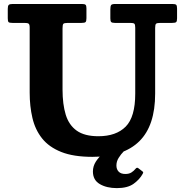

<svg xmlns="http://www.w3.org/2000/svg" viewBox="-20 -770 928 964"><path d="M635 -655H556.5Q542.5 -655 538.2 -659.5Q534 -664 534 -677.5V-722Q534 -738.5 537.8 -744.2Q541.5 -750 558 -750H846Q860 -750 864.5 -746Q869 -742 869 -727V-678Q869 -662.5 864.2 -658.8Q859.5 -655 844 -655H785.5Q768.5 -655 763.8 -651Q759 -647 759 -630V-300Q759 -139 679.5 -60.8Q600 17.5 444 17.5Q349 17.5 287.5 -7Q226 -31.5 191.2 -75.2Q156.5 -119 142.8 -177.8Q129 -236.5 129 -305V-632Q129 -648 123.2 -651.5Q117.5 -655 103 -655H42.5Q27 -655 23 -659Q19 -663 19 -678.5V-725.5Q19 -740.5 23.8 -745.2Q28.5 -750 43 -750H392Q404.5 -750 409.2 -746.2Q414 -742.5 414 -729V-678.5Q414 -663.5 409.5 -659.2Q405 -655 389.5 -655H320.5Q302 -655 298 -650.2Q294 -645.5 294 -627.5V-320Q294 -246.5 310 -194.2Q326 -142 365.2 -114Q404.5 -86 474 -86Q563 -86 611 -134.2Q659 -182.5 659 -300V-631Q659 -647 654.5 -651Q650 -655 635 -655ZM567 174.5Q515.5 174.5 481 154.2Q446.5 134 446.5 91Q446.5 64.5 461.2 41.5Q476 18.5 499 -1Q522 -20.5 546.8 -36.8Q571.5 -53 591.5 -66.5Q600 -72 609.8 -69.8Q619.5 -67.5 623 -64Q632 -56 633.5 -51.2Q635 -46.5 629 -39.5Q617.5 -26.5 602.2 -11Q587 4.5 575.8 22.5Q564.5 40.5 564.5 61Q564.5 80 575.8 91.8Q587 103.5 609.5 103.5Q628 103.5 640 95.8Q652 88 660 78Q667.5 68.5 674.5 74.5L694 89.5Q699 93 699 95.5Q699 98 696 103.5Q681 131 650.8 152.8Q620.5 174.5 567 174.5Z"/></svg>

Font: Besley
Style: Bold
Weight: 700
Designer: Owen Earl
Foundry: indestructible type*
Version: Version 2.001; ttfautohint (v1.8.3)